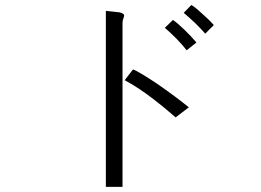

<svg xmlns="http://www.w3.org/2000/svg" viewBox="-20 -772 1040 766"><path d="M457 -722.7 402.3 -728.5V-26.4H468.8V-680.7Q468.8 -685.5 469.7 -690.4Q470.7 -693.4 472.7 -699.2Q476.6 -709 474.6 -712.9Q472.7 -718.8 457 -722.7ZM510.7 -495.1 477.5 -452.1Q535.2 -420.9 596.7 -373Q634.8 -343.8 680.7 -303.7L733.4 -343.8Q680.7 -386.7 607.4 -437.5Q534.2 -486.3 510.7 -495.1ZM743.2 -752 712.9 -720.7Q728.5 -708 755.9 -682.6Q781.2 -658.2 798.8 -637.7L833 -671.9Q813.5 -694.3 786.1 -717.8Q756.8 -745.1 743.2 -752ZM669.9 -692.4 637.7 -661.1Q661.1 -640.6 685.5 -616.2Q710.9 -589.8 724.6 -571.3L763.7 -602.5Q740.2 -629.9 714.8 -654.3Q686.5 -681.6 669.9 -692.4Z"/></svg>

Font: Dotum
Style: Regular
Weight: 400
Version: Version 2.21